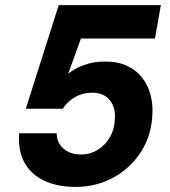

<svg xmlns="http://www.w3.org/2000/svg" viewBox="-20 -720 667 752"><path d="M276 12Q204 12 152.5 -12.5Q101 -37 75.5 -84Q50 -131 55 -198H202Q202 -162 228 -138.5Q254 -115 297 -115Q334 -115 364 -134Q394 -153 411.5 -184.5Q429 -216 430 -256Q432 -286 421.5 -309Q411 -332 391 -344.5Q371 -357 342 -357Q303 -357 272 -338.5Q241 -320 226 -294H81L210 -700H610L587 -569H297L247 -431Q272 -452 309.5 -465.5Q347 -479 390 -479Q442 -479 478 -462Q514 -445 536.5 -416Q559 -387 569 -350.5Q579 -314 577 -275Q574 -191 533 -126.5Q492 -62 425 -25Q358 12 276 12Z"/></svg>

Font: DM Sans Black
Style: Italic
Weight: 900
Italic angle: -10°
Designer: Colophon Foundry, Jonny Pinhorn
Foundry: Colophon Foundry
Version: Version 4.004;gftools[0.9.30]